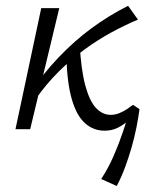

<svg xmlns="http://www.w3.org/2000/svg" viewBox="-20 -442 523 657"><path d="M101.5 -102.3 77.7 -117Q126.2 -188.5 180 -245.1Q233.8 -301.7 293.5 -345.6Q353.2 -389.5 418.3 -422.1L452.1 -374.9Q407.9 -356.5 361.7 -331.4Q315.5 -306.3 269.7 -273Q223.9 -239.6 181.3 -197.4Q138.6 -155.1 101.5 -102.3ZM33 0 121.1 -414.2H182.8L83.3 0ZM379.5 194.5 326.3 170.5Q351.3 132.1 369.5 90.1Q387.6 48.1 401.2 7.7Q414.7 -32.7 423.8 -66.7L457.4 -68.5Q453.5 -39.7 446.8 -5.5Q440 28.6 429.9 63.7Q419.8 98.7 407.2 132.5Q394.5 166.2 379.5 194.5ZM337.8 5.2Q299.6 5.2 270.9 -20.4Q242.2 -46 226 -101.5Q209.7 -156.9 207.2 -247.1L252.5 -292.6Q257.4 -202.5 272 -149Q286.6 -95.6 308.7 -72.3Q330.8 -49 358.5 -49Q374.3 -49 388.8 -55Q403.4 -61.1 415.5 -69.2Q427.5 -77.3 435.2 -83.3L457.4 -68.5Q438.5 -47 419.9 -30.2Q401.3 -13.5 381.4 -4.1Q361.5 5.2 337.8 5.2Z"/></svg>

Font: Ysabeau
Style: Bold Italic
Weight: 700
Italic angle: -12°
Designer: Christian Thalmann (Catharsis Fonts)
Version: Version 2.002